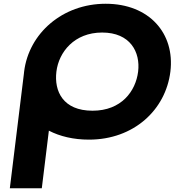

<svg xmlns="http://www.w3.org/2000/svg" viewBox="-20 -747 951 1027"><path d="M281.7 -363.9C294.5 -468.5 377.3 -573 526.4 -573C676.6 -573 731.6 -468.5 718.8 -363.9C706 -259.4 629.4 -154.8 475.1 -154.8C316.7 -154.8 268.9 -259.4 281.7 -363.9ZM109 -363.9C108.5 -359.8 108.1 -355.7 107.7 -351.7L32.6 260H203.6L241.4 -48.1C300.5 -17.5 373.2 -0.1 456.1 -0.1C695.4 -0.1 866.2 -159.1 891.4 -363.9C916.5 -568.8 777.8 -726.9 545.3 -726.9C314.2 -726.9 134.2 -568.8 109 -363.9Z"/></svg>

Font: Hussar
Style: BdSuprExtOblOne
Weight: 700
Foundry: Cannot Into Space Fonts
Version: Version 2.00